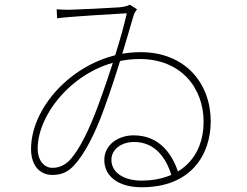

<svg xmlns="http://www.w3.org/2000/svg" viewBox="-20 -763 1040 810"><path d="M219 -724 221 -686C308 -696 456 -703 515 -707C496 -620 445 -455 393 -315C359 -224 318 -133 271 -84C245 -60 222 -55 200 -55C170 -55 139 -82 139 -136C139 -299 327 -514 569 -514C746 -514 839 -390 839 -249C839 -99 739 -1 577 -1C507 -1 450 -32 450 -89C450 -133 492 -164 546 -164C633 -164 683 -98 706 -14L733 -33C710 -104 659 -192 544 -192C478 -192 420 -152 420 -88C420 -20 478 27 578 27C788 27 869 -113 869 -251C869 -410 763 -543 573 -543C323 -543 111 -327 111 -135C111 -59 153 -25 200 -25C237 -25 265 -35 293 -66C332 -107 379 -192 419 -304C475 -457 520 -617 543 -696C546 -707 553 -717 558 -724L528 -743C516 -737 503 -734 482 -732C424 -728 314 -723 277 -722C258 -721 232 -723 219 -724Z"/></svg>

Font: Source Han Sans JP VF
Style: Regular
Weight: 250
Designer: Ryoko NISHIZUKA 西塚涼子 (kana, bopomofo & ideographs); Paul D. Hunt (Latin, Greek & Cyrillic); Sandoll Communications 산돌커뮤니
Foundry: Adobe
Version: Version 2.004;hotconv 1.0.118;makeotfexe 2.5.65603